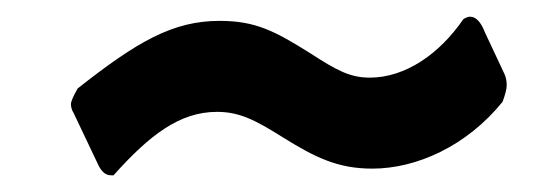

<svg xmlns="http://www.w3.org/2000/svg" viewBox="-20 -486 663 230"><path d="M582 -364C585 -372 587 -379 587 -384C587 -389 586 -394 584 -398L561 -447C556 -460 550 -466 543 -466C541 -466 538 -465 535 -463C507 -422 466 -393 423 -393C399 -393 383 -402 352 -422C309 -449 286 -461 243 -461C187 -461 144 -436 73 -380C68 -371 65 -365 65 -361C65 -358 66 -354 68 -351L97 -290C101 -281 106 -276 113 -276H116C159 -324 195 -352 240 -352C267 -352 286 -342 318 -322C358 -297 385 -284 426 -284C479 -284 539 -311 582 -364Z"/></svg>

Font: Libre Franklin ExtraBold
Style: Italic
Weight: 800
Italic angle: -8°
Designer: Pablo Impallari, Rodrigo Fuenzalida
Foundry: Impallari Type
Version: Version 1.002; ttfautohint (v1.5)